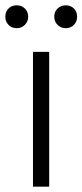

<svg xmlns="http://www.w3.org/2000/svg" viewBox="-44 -702 310 722"><path d="M80 0H141V-507H80ZM-24 -639C-24 -627 -20 -616.8 -12 -608.5C-4 -600.2 6.3 -596 19 -596C31 -596 41.2 -600.2 49.5 -608.5C57.8 -616.8 62 -627 62 -639C62 -651.7 57.8 -662 49.5 -670C41.2 -678 31 -682 19 -682C6.3 -682 -4 -678 -12 -670C-20 -662 -24 -651.7 -24 -639ZM160 -639C160 -627 164.2 -616.8 172.5 -608.5C180.8 -600.2 191 -596 203 -596C215.7 -596 226 -600.2 234 -608.5C242 -616.8 246 -627 246 -639C246 -651.7 242 -662 234 -670C226 -678 215.7 -682 203 -682C191 -682 180.8 -678 172.5 -670C164.2 -662 160 -651.7 160 -639Z"/></svg>

Font: Hind Light
Style: Regular
Weight: 300
Designer: Manushi Parikh, Satya Rajpurohit
Foundry: Indian Type Foundry
Version: Version 1.201;PS 1.0;hotconv 1.0.78;makeotf.lib2.5.61930; tt